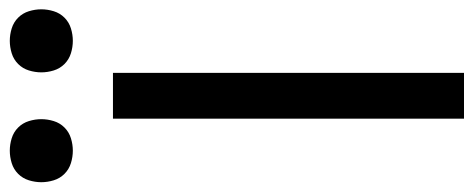

<svg xmlns="http://www.w3.org/2000/svg" viewBox="-346 -676 991 402"><g transform="rotate(-90 150.0 -475.5)"><path d="M102 0V-735H198V0ZM265 -819Q252 -819 239 -823Q226 -827 216.5 -836.5Q207 -846 203 -859Q199 -872 199 -885Q199 -898 203 -911Q207 -924 216.5 -933.5Q226 -943 239 -947Q252 -951 265 -951Q278 -951 291 -947Q304 -943 313.5 -933.5Q323 -924 327 -911Q331 -898 331 -885Q331 -872 327 -859Q323 -846 313.5 -836.5Q304 -827 291 -823Q278 -819 265 -819ZM35 -819Q22 -819 9 -823Q-4 -827 -13.5 -836.5Q-23 -846 -27 -859Q-31 -872 -31 -885Q-31 -898 -27 -911Q-23 -924 -13.5 -933.5Q-4 -943 9 -947Q22 -951 35 -951Q48 -951 61 -947Q74 -943 83.5 -933.5Q93 -924 97 -911Q101 -898 101 -885Q101 -872 97 -859Q93 -846 83.5 -836.5Q74 -827 61 -823Q48 -819 35 -819Z"/></g></svg>

Font: Iosevka Aile Medium
Style: Regular
Weight: 500
Designer: Belleve Invis
Foundry: Belleve Invis
Version: Version 27.3.5; ttfautohint (v1.8.4)